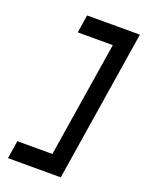

<svg xmlns="http://www.w3.org/2000/svg" viewBox="-134 -697 634 834"><g transform="rotate(20 182.5 -280.0)"><path d="M23 -13 10 70H254L365 -630H121L108 -547H270L185 -13Z"/></g></svg>

Font: Charger Sport
Style: SeBdNrwObl
Weight: 600
Designer: Jasper
Foundry: Cannot Into Space Fonts
Version: Version 1.1